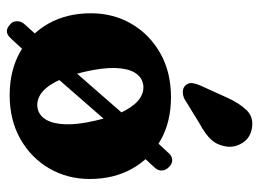

<svg xmlns="http://www.w3.org/2000/svg" viewBox="-116 -610 743 550"><g transform="rotate(90 255.0 -334.5)"><path d="M50.4 8.1Q40.6 1.3 40.3 -11.5Q40 -24.4 49.2 -34.1L160.7 -158.5L167 -157.3L320.1 -332.8L316.8 -337.2L416.8 -445.3Q425.5 -455.6 436.3 -456.7Q447.2 -457.9 456.7 -448.8Q466.7 -440 467.8 -428.7Q469 -417.4 460.6 -407.7L344 -280.9L341 -285L193.3 -115.7L198 -112L89.9 5Q70.3 27 50.4 8.1ZM257.7 -453.3Q328.5 -453.3 381.1 -423.6Q433.8 -393.9 463 -341.5Q492.2 -289.2 492.2 -220.6Q492.2 -156.8 462 -104.7Q431.8 -52.6 377.7 -21.9Q323.7 8.8 252 8.8Q181.6 8.8 128.7 -20.9Q75.9 -50.6 46.7 -103Q17.5 -155.4 17.5 -223.9Q17.5 -288.2 47.7 -340Q77.9 -391.9 131.9 -422.6Q186 -453.3 257.7 -453.3ZM291.1 -71.5Q311.1 -76.1 322.8 -96.3Q334.4 -116.5 335.6 -151.8Q336.7 -187.2 324.8 -237.8Q313 -290.4 296.2 -321.7Q279.3 -353 259.4 -365.4Q239.4 -377.7 218.6 -373Q198.6 -368.5 186.9 -348.3Q175.3 -328.1 174.3 -292.7Q173.4 -257.3 184.9 -206.7Q197.1 -154.5 213.8 -123Q230.5 -91.5 250.4 -79.2Q270.4 -66.9 291.1 -71.5ZM258 -611.4Q274.3 -648.5 294.9 -669.7Q315.4 -691 348 -684.9Q375.5 -679.9 389.3 -657.3Q403.2 -634.7 398.9 -609.6Q394.7 -584.8 379.2 -568.1Q363.8 -551.5 332.5 -534.6L264 -492.5Q253.6 -486.9 242.1 -487.2Q230.6 -487.5 223.8 -495.1Q216 -504 217.6 -514.8Q219.2 -525.7 224.4 -537.3Z"/></g></svg>

Font: Fraunces 144pt S100 Black
Style: Regular
Weight: 900
Version: Version 1.000